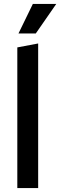

<svg xmlns="http://www.w3.org/2000/svg" viewBox="-20 -956 306 976"><path d="M68 0V-715L174 -735V0ZM74 -786 147 -936H266L162 -786Z"/></svg>

Font: Radio Canada Condensed Medium
Style: Regular
Weight: 500
Width: 3
Designer: Charles Daoud, Etienne Aubert Bonn, Alexandre Saumier Demers, Jacques Le Bailly
Foundry: Radio-Canada
Version: Version 2.104; ttfautohint (v1.8.4.7-5d5b);gftools[0.9.28.de